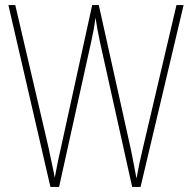

<svg xmlns="http://www.w3.org/2000/svg" viewBox="-20 -734 754 754"><path d="M701 -714 532 0H499L373 -567Q367 -595 363.5 -614Q360 -633 355 -665Q351 -634 347.5 -616Q344 -598 339 -574L212 0H178L13 -714H40L170 -157Q179 -113 185.5 -83.5Q192 -54 195 -36Q201 -69 208 -103Q215 -137 220 -157L342 -714H368L492 -156Q500 -119 504.5 -93.5Q509 -68 516 -33Q522 -66 528 -94.5Q534 -123 542 -156L673 -714Z"/></svg>

Font: Noto Sans Khmer Condensed Thin
Style: Regular
Weight: 100
Width: 3
Designer: Danh Hong and the Monotype Design Team
Foundry: Monotype Imaging Inc.
Version: Version 2.004; ttfautohint (v1.8.4.7-5d5b)